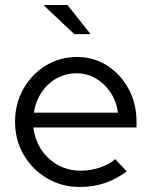

<svg xmlns="http://www.w3.org/2000/svg" viewBox="-20 -736 604 765"><path d="M298 9Q226 9 167.5 -25.5Q109 -60 74.5 -119Q40 -178 40 -251Q40 -323 73 -381.5Q106 -440 162 -474.5Q218 -509 287 -509Q354 -509 407.5 -474.5Q461 -440 492.5 -381.5Q524 -323 524 -251V-228H113Q119 -179 144.5 -140Q170 -101 211 -78.5Q252 -56 301 -56Q340 -56 377 -68Q414 -80 439 -102L485 -53Q443 -22 397.5 -6.5Q352 9 298 9ZM115 -287H450Q444 -332 420.5 -367.5Q397 -403 362 -423.5Q327 -444 285 -444Q242 -444 206 -424Q170 -404 146 -368.5Q122 -333 115 -287ZM276 -600 153 -716H249L341 -600Z"/></svg>

Font: Red Hat Display
Style: Regular
Weight: 300
Designer: Pentagram, MCKL
Foundry: Pentagram, MCKL
Version: Version 1.023